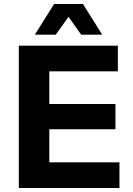

<svg xmlns="http://www.w3.org/2000/svg" viewBox="-20 -938 662 958"><path d="M74 0V-710H568V-582H226V-419H556V-293H226V-128H576V0ZM154 -765 250 -918H394L490 -765H385L322 -854L258 -765Z"/></svg>

Font: Geist
Style: Bold
Weight: 400
Designer: Basement.studio, Andrés Briganti, Mateo Zaragoza
Foundry: Basement.studio, Vercel, Andrés Briganti, Guido Ferreyra, Mateo Zaragoza
Version: Version 1.401